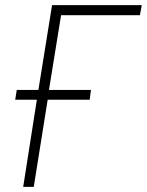

<svg xmlns="http://www.w3.org/2000/svg" viewBox="-20 -725 570 745"><path d="M70 0 123 -338H39L45 -376H129L182 -705H530L523 -666H217L170 -376H333L328 -338H165L111 0Z"/></svg>

Font: Nunito Sans 10pt Condensed ExtraLight
Style: Italic
Weight: 250
Width: 3
Italic angle: -9°
Designer: Vernon Adams
Foundry: Vernon Adams
Version: Version 3.101;gftools[0.9.27]